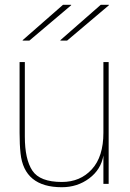

<svg xmlns="http://www.w3.org/2000/svg" viewBox="-20 -770 546 804"><path d="M239 14Q81 14 66 -128Q62 -164 62 -214V-510H84V-198Q84 -103 115.5 -55.5Q147 -8 239 -8Q316 -8 364.5 -61Q413 -114 413 -214V-510H435V0H413V-119Q403 -60 353.5 -23Q304 14 239 14ZM75 -600V-602L244 -750H278V-748L103 -600ZM233 -600V-602L402 -750H436V-748L261 -600Z"/></svg>

Font: Nacelle Thin
Style: Regular
Weight: 100
Designer: Sora Sagano
Foundry: Sora Sagano
Version: Version 1.000;FEAKit 1.0